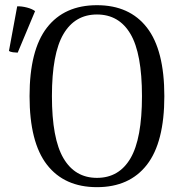

<svg xmlns="http://www.w3.org/2000/svg" viewBox="-20 -726 728 758"><path d="M362.8 12.9Q234.2 12.9 165.4 -75.7Q96.7 -164.2 96.7 -346.3Q96.7 -528.4 165.4 -617Q234.2 -705.5 362.8 -705.5Q491.4 -705.5 560.1 -617Q628.8 -528.4 628.8 -346.3Q628.8 -164.2 560.1 -75.7Q491.4 12.9 362.8 12.9ZM362.8 -23.8Q450 -23.8 495.3 -101.3Q540.5 -178.7 540.5 -346.3Q540.5 -514.5 495.3 -591.6Q450 -668.8 362.8 -668.8Q276 -668.8 230.5 -591.6Q185 -514.5 185 -346.3Q185 -178.7 230.5 -101.3Q276 -23.8 362.8 -23.8ZM49.9 -518.2Q42.2 -518.2 31.2 -519.6Q20.2 -521.1 15.4 -525.1L47.9 -701.1Q66.3 -701.5 86.6 -696.2Q106.8 -690.9 118.5 -682.1Z"/></svg>

Font: Arima Thin
Style: Regular
Weight: 100
Designer: Joana Correia and Natanael Gama
Foundry: NDISCOVER
Version: Version 1.101;gftools[0.9.23]